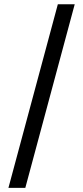

<svg xmlns="http://www.w3.org/2000/svg" viewBox="-20 -782 394 911"><path d="M334.5 -761.7 100.1 109.4H20L254.4 -761.7Z"/></svg>

Font: Inter 17pt
Style: Regular
Weight: 400
Version: Version 4.001;git-66647c0bb